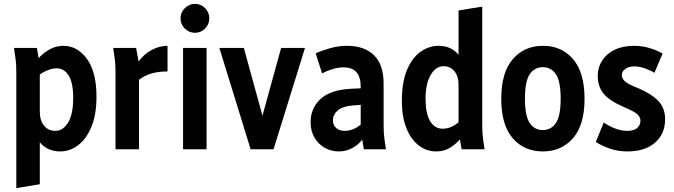

<svg xmlns="http://www.w3.org/2000/svg" viewBox="-20 -769 3473 989"><path d="M52 -522H170L179 -470Q203 -496 235.5 -514.5Q268 -533 306 -533Q379 -533 428 -465.5Q477 -398 477 -271Q477 -179 451 -116Q425 -53 382.5 -21Q340 11 290 11Q225 11 185 -36V180L64 200V-398Q64 -419 63 -436Q62 -453 59 -474ZM185 -194Q185 -148 207 -121.5Q229 -95 265 -95Q305 -95 331 -138Q357 -181 357 -264Q357 -344 333.5 -380.5Q310 -417 272 -417Q250 -417 227 -408Q204 -399 185 -385Z M563 -522H681L694 -452Q721 -490 761 -511.5Q801 -533 843 -533V-401Q798 -401 762 -391Q726 -381 696 -358V0H575V-398Q575 -419 574 -436Q573 -453 570 -474Z M910 -675Q910 -705 932 -727Q954 -749 984 -749Q1015 -749 1036.5 -727Q1058 -705 1058 -675Q1058 -644 1036.5 -622Q1015 -600 984 -600Q954 -600 932 -622Q910 -644 910 -675ZM923 0V-522H1044V0Z M1110 -522H1236L1332 -173L1428 -522H1551L1389 0H1271Z M1580 -140Q1580 -212 1631.5 -259.5Q1683 -307 1792 -312L1838 -314V-323Q1838 -370 1817 -396Q1796 -422 1749 -422Q1721 -422 1691 -412.5Q1661 -403 1639 -391L1606 -494Q1636 -508 1679.5 -520.5Q1723 -533 1767 -533Q1857 -533 1906.5 -484.5Q1956 -436 1956 -338V-124Q1956 -103 1957 -86Q1958 -69 1961 -47L1968 0H1854L1846 -50Q1826 -23 1794 -6Q1762 11 1726 11Q1686 11 1653 -7.5Q1620 -26 1600 -60Q1580 -94 1580 -140ZM1695 -150Q1695 -124 1712 -109.5Q1729 -95 1755 -95Q1799 -95 1838 -127V-229L1798 -226Q1743 -221 1719 -199.5Q1695 -178 1695 -150Z M2050 -249Q2050 -346 2076.5 -409Q2103 -472 2146.5 -502.5Q2190 -533 2239 -533Q2304 -533 2342 -487V-715L2464 -735V-124Q2464 -103 2465 -86Q2466 -69 2469 -47L2476 0H2358L2349 -51Q2325 -24 2295.5 -6.5Q2266 11 2227 11Q2176 11 2136 -20.5Q2096 -52 2073 -110Q2050 -168 2050 -249ZM2172 -260Q2172 -186 2195 -146Q2218 -106 2260 -106Q2283 -106 2303.5 -115Q2324 -124 2342 -139V-332Q2342 -377 2320.5 -402.5Q2299 -428 2264 -428Q2225 -428 2198.5 -383Q2172 -338 2172 -260Z M2562 -260Q2562 -396 2621.5 -464.5Q2681 -533 2777 -533Q2873 -533 2932 -464.5Q2991 -396 2991 -260Q2991 -125 2931.5 -57Q2872 11 2776 11Q2680 11 2621 -57Q2562 -125 2562 -260ZM2684 -260Q2684 -172 2708.5 -135.5Q2733 -99 2776 -99Q2819 -99 2843.5 -135.5Q2868 -172 2868 -260Q2868 -350 2843.5 -386.5Q2819 -423 2776 -423Q2733 -423 2708.5 -386.5Q2684 -350 2684 -260Z M3049 -38 3090 -138Q3114 -121 3146.5 -108Q3179 -95 3211 -95Q3247 -95 3263 -110.5Q3279 -126 3279 -147Q3279 -166 3263 -180.5Q3247 -195 3195 -217Q3121 -249 3090 -285.5Q3059 -322 3059 -379Q3059 -421 3081 -456Q3103 -491 3145 -512Q3187 -533 3246 -533Q3287 -533 3324.5 -522Q3362 -511 3393 -493L3351 -394Q3330 -407 3301.5 -417Q3273 -427 3248 -427Q3219 -427 3201 -414Q3183 -401 3183 -382Q3183 -365 3199 -350Q3215 -335 3267 -315Q3337 -285 3371.5 -248.5Q3406 -212 3406 -155Q3406 -79 3354 -34Q3302 11 3212 11Q3164 11 3121.5 -3.5Q3079 -18 3049 -38Z"/></svg>

Font: Radio Canada Condensed SemiBold
Style: Regular
Weight: 600
Width: 3
Designer: Charles Daoud, Etienne Aubert Bonn, Alexandre Saumier Demers, Jacques Le Bailly
Foundry: Radio-Canada
Version: Version 2.104; ttfautohint (v1.8.4.7-5d5b);gftools[0.9.28.de